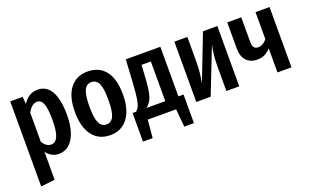

<svg xmlns="http://www.w3.org/2000/svg" viewBox="-84 -954 2556 1583"><g transform="rotate(-20 1194.5 -163.0)"><path d="M459 -266Q459 -136 413.5 -60.5Q368 15 287 15Q223 15 180 -42V203L57 217V-529H166L171 -465Q197 -505 229 -524Q261 -543 301 -543Q379 -543 419 -471.5Q459 -400 459 -266ZM332 -265Q332 -369 315 -410Q298 -451 262 -451Q216 -451 180 -385V-129Q212 -79 254 -79Q292 -79 312 -122.5Q332 -166 332 -265Z M950 -265Q950 -133 894 -59Q838 15 739 15Q640 15 584 -57.5Q528 -130 528 -265Q528 -399 584 -471Q640 -543 739 -543Q839 -543 894.5 -473Q950 -403 950 -265ZM656 -265Q656 -164 676 -121.5Q696 -79 739 -79Q782 -79 802 -121.5Q822 -164 822 -265Q822 -366 802 -408Q782 -450 739 -450Q696 -450 676 -407.5Q656 -365 656 -265Z M1419 -94V157H1334L1320 0H1071L1057 157H972V-94H1003Q1019 -108 1028.5 -127Q1038 -146 1045.5 -189Q1053 -232 1058 -311L1071 -529H1374V-94ZM1259 -442H1177L1170 -320Q1163 -216 1147 -169Q1131 -122 1094 -94H1259Z M1874 0H1761V-216Q1761 -319 1781 -403L1623 0H1497V-529H1611V-312Q1611 -215 1592 -126L1748 -529H1874Z M2332 -529V0H2209V-211Q2185 -184 2156.5 -170Q2128 -156 2090 -156Q2030 -156 1995.5 -193.5Q1961 -231 1961 -299V-529H2084V-309Q2084 -278 2096 -263.5Q2108 -249 2132 -249Q2153 -249 2174 -261Q2195 -273 2209 -293V-529Z"/></g></svg>

Font: Fira Sans Extra Condensed Medium
Style: Regular
Weight: 500
Width: 1
Designer: Carrois Corporate & Edenspiekermann AG
Foundry: Carrois Corporate GbR & Edenspiekermann AG
Version: Version 4.203